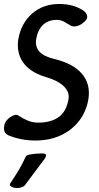

<svg xmlns="http://www.w3.org/2000/svg" viewBox="-37 -697 500 966"><path d="M408 -200Q398 -137 361.5 -89.5Q325 -42 268.5 -16Q212 10 141 10Q106 10 71.5 3.5Q37 -3 6 -16Q-11 -24 -15 -37.5Q-19 -51 -15 -67Q-13 -79 -4.5 -90Q4 -101 15.5 -108.5Q27 -116 37.5 -118.5Q48 -121 55 -116Q77 -101 102 -90.5Q127 -80 155 -80Q220 -80 259 -108.5Q298 -137 308 -200Q313 -235 283.5 -263.5Q254 -292 192 -310Q115 -333 80 -382Q45 -431 55 -499Q69 -580 124.5 -628.5Q180 -677 261 -677Q335 -677 385 -642Q399 -631 401.5 -616Q404 -601 387 -587L381 -582Q366 -569 347 -565Q328 -561 314 -571Q301 -579 285 -588Q269 -597 248 -597Q206 -597 179.5 -572Q153 -547 145 -500Q139 -461 162 -436.5Q185 -412 237 -400Q332 -377 375.5 -325.5Q419 -274 408 -200ZM89 234Q84 241 72.5 245Q61 249 51 249H47Q40 249 30.5 246.5Q21 244 15.5 238.5Q10 233 15 225Q41 186 58 157.5Q75 129 93 90Q96 84 110.5 81Q125 78 142.5 76.5Q160 75 171 75H178Q187 75 191 78Q195 81 194.5 86.5Q194 92 189 100Q160 138 139 167Q118 196 89 234Z"/></svg>

Font: Winky Sans
Style: Italic
Weight: 400
Italic angle: -8.97852°
Designer: Simon Atzbach
Foundry: typofactur
Version: Version 1.205